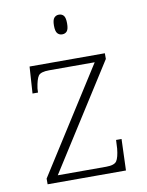

<svg xmlns="http://www.w3.org/2000/svg" viewBox="-84 -803 662 864"><g transform="rotate(-10 247.0 -371.5)"><path d="M63 0V-26L367 -504H159Q120 -504 109.5 -489Q99 -474 93 -433L92 -414H67L75 -536H419V-510L115 -32H336Q374 -32 384.5 -48Q395 -64 399 -104L401 -143H426L421 0ZM245 -653Q232 -653 223.5 -662.5Q215 -672 215 -698Q215 -724 223.5 -733.5Q232 -743 245 -743Q259 -743 267 -733.5Q275 -724 275 -698Q275 -672 267 -662.5Q259 -653 245 -653Z"/></g></svg>

Font: Noto Serif ExtraLight
Style: Regular
Weight: 200
Designer: Monotype Design Team
Foundry: Monotype Imaging Inc.
Version: Version 2.015; ttfautohint (v1.8.4.7-5d5b)